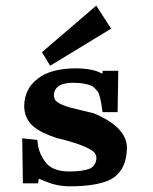

<svg xmlns="http://www.w3.org/2000/svg" viewBox="-20 -655 547 688"><path d="M130.3 -467.9 159.8 -419.5 378.2 -552.3 324.9 -634.9ZM119.2 -14.6C130.8 -9.5 145.5 -3.7 163.5 2.7C184.5 9.1 206.1 12.4 228.2 12.7C304.8 12.6 358.1 1.9 388.4 -19.2C418.8 -41.6 434.3 -77.1 434.9 -125.6C434.3 -175.1 394.5 -216.3 315.5 -249.2C306.5 -251.6 292.7 -254.9 274.3 -259.1C256.4 -263.2 242 -266.7 231.1 -269.7C220.2 -272.7 209.2 -276.7 198 -281.7C189.9 -285.6 183.3 -290.4 178 -296.2C175.1 -301.4 173.5 -307.6 173.2 -314.8C173.4 -327.2 178.8 -337.7 189.3 -346.4C201.6 -354 218.2 -358.1 239.2 -358.5C273.3 -358.4 298.3 -353.5 314.1 -344C320.3 -338.2 325.6 -332.5 330 -326.9C333 -322.8 335.6 -316.4 337.8 -307.7C340 -299.1 341.5 -292.4 342.3 -287.6C343 -282.9 344.8 -271.4 347.6 -253.2H401.4L403.9 -401.4H347.9L346.8 -390.8C342.3 -393.2 336.6 -395.8 329.7 -398.8C309.1 -406.1 283.6 -409.9 252.9 -410.2C191 -409.9 144.6 -397.2 113.7 -371.9C83 -348.1 67.3 -315.7 66.7 -274.8C67 -244.7 78.1 -220.3 100 -201.6C119.8 -185.5 148 -171.6 184.8 -160C251.1 -144.4 295.1 -127.9 316.7 -110.4C322 -103.9 325 -97.1 325.5 -90C325.2 -72.3 317.6 -59.3 302.6 -50.9C285.8 -44.2 261 -40.7 228.2 -40.5C190.8 -40.7 163.6 -50.4 146.7 -69.3C129.2 -90.4 118.8 -113.8 115.4 -139.6L113.9 -153.7L59.6 -159.4L62.1 2H116.4Z"/></svg>

Font: Bentham
Style: Bold
Weight: 700
Version: Version 002.001